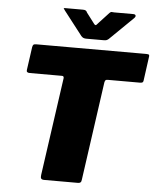

<svg xmlns="http://www.w3.org/2000/svg" viewBox="-62 -1008 865 1060"><g transform="rotate(5 370.5 -478.0)"><path d="M93 -725Q95 -735 99 -738.5Q103 -742 116 -742H724Q737 -742 739.5 -738Q742 -734 740 -725L722 -594Q721 -586 716.5 -583.5Q712 -581 702 -581H525Q515 -581 512 -577.5Q509 -574 507 -565L430 -19Q429 -8 424 -4Q419 0 411 0H223Q210 0 206 -6Q202 -12 204 -26L281 -569Q282 -581 271 -581H92Q72 -581 75 -597ZM502 -950Q509 -957 514 -956Q519 -955 528 -955H633Q644 -955 646.5 -948.5Q649 -942 640 -933L510 -806Q504 -801 498.5 -799Q493 -797 482 -797H387Q373 -797 365 -803Q357 -809 353 -816L256 -941Q251 -949 248.5 -952Q246 -955 255 -955H354Q364 -955 369.5 -952Q375 -949 378 -941L419 -887Q429 -872 435 -877.5Q441 -883 452 -896L502 -950Z"/></g></svg>

Font: Libre Franklin Thin Black
Style: Italic
Weight: 900
Italic angle: -8°
Version: Version 2.000